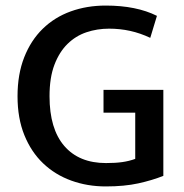

<svg xmlns="http://www.w3.org/2000/svg" viewBox="-20 -660 662 690"><path d="M360 -640Q470 -640 544 -603L520 -524Q484 -541 447.5 -549Q411 -557 372 -557Q329 -557 290.5 -544Q252 -531 222.5 -502Q193 -473 175.5 -427Q158 -381 158 -314Q158 -197 211 -135.5Q264 -74 361 -74Q395 -74 419.5 -77.5Q444 -81 466 -89V-255H352V-337H567V-28Q527 -12 477 -1Q427 10 360 10Q294 10 236 -11Q178 -32 135 -73Q92 -114 67.5 -174.5Q43 -235 43 -314Q43 -393 67 -454Q91 -515 133.5 -556.5Q176 -598 234 -619Q292 -640 360 -640Z"/></svg>

Font: Ek Mukta Medium
Style: Regular
Weight: 500
Designer: Girish Dalvi and Yashodeep Gholap
Foundry: Ek Type
Version: Version 2.538;PS 1.002;hotconv 16.6.51;makeotf.lib2.5.65220;